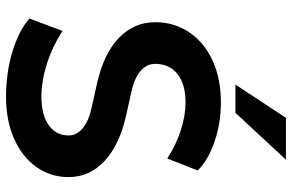

<svg xmlns="http://www.w3.org/2000/svg" viewBox="-192 -802 1005 662"><g transform="rotate(90 311.0 -471.5)"><path d="M314 -111.3Q376.7 -111.3 412.1 -136.5Q447.5 -161.6 447.5 -205.3Q447.5 -232.9 422.6 -253.7Q397.7 -274.4 352.5 -284.2Q306.9 -294.9 268.3 -303Q166.5 -325.9 111.8 -377.8Q57.1 -429.7 57.1 -503.4Q57.1 -569.6 92.2 -621.3Q127.2 -673.1 189.8 -701.7Q252.4 -730.2 333.3 -730.2Q404.3 -730.2 467.5 -708.7Q530.8 -687.3 568.4 -650.4L527.1 -545.4Q481 -575.2 430.1 -591.7Q379.2 -608.2 333.3 -608.2Q270.8 -608.2 235.7 -580.3Q200.7 -552.5 200.7 -503.4Q200.7 -474.4 225.3 -453.1Q250 -431.9 294.7 -422.1L378.9 -403.3Q481.2 -380.1 536.1 -328.5Q591.1 -276.9 591.1 -205.3Q591.1 -142.3 555.9 -93.3Q520.8 -44.2 458 -16.7Q395.3 10.7 314 10.7Q232.4 10.7 159.4 -11.1Q86.4 -33 44.4 -70.1L87.2 -184.1Q140.9 -149.2 200.6 -130.2Q260.3 -111.3 314 -111.3ZM386.7 -954.3H531L369.6 -780.3H272.2Z"/></g></svg>

Font: Min Sans VF VF
Style: Regular
Weight: 400
Designer: Jinseong-Kim, NotoSansCJK, Nunito
Foundry: Jinseong-Kim
Version: Version 1.420;Glyphs 3.1.2 (3151)